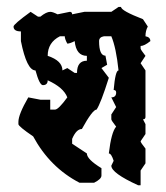

<svg xmlns="http://www.w3.org/2000/svg" viewBox="-20 -471 484 560"><path d="M211.9 62Q125.5 17.1 76.7 -73.2Q33.7 -102.5 33.7 -108.9V-115.7Q33.7 -137.2 62.5 -187L97.7 -180.2H126.5V-151.4H140.6Q150.4 -151.4 176.3 -187Q165.5 -215.8 119.1 -236.8Q119.1 -222.7 105 -222.7Q95.2 -222.7 83.5 -265.6Q58.1 -265.6 41 -351.1V-379.4Q19.5 -379.4 19.5 -393.6Q19.5 -400.4 69.3 -436.5L90.8 -422.4H97.7Q115.2 -436.5 126.5 -436.5Q133.8 -436.5 147.9 -429.2L183.6 -436.5Q190.4 -436.5 190.4 -429.2L226.1 -436.5H304.7L325.7 -450.7H333Q333 -439.9 397 -415L411.1 -393.6Q404.3 -381.3 404.3 -365.2Q418.5 -362.8 418.5 -351.1Q400.9 -336.9 390.1 -336.9V-329.6Q390.1 -326.2 404.3 -308.1L390.1 -286.6L404.3 -265.6V-129.9Q404.3 -123 397 -123L404.3 -108.9V-80.1L390.1 -59.1Q390.1 -55.2 404.3 -37.6V5.4L390.1 26.4V69.3H382.8Q304.7 33.7 304.7 12.2L311.5 -2Q304.7 -23.4 297.4 -23.4Q304.7 -85.9 318.8 -101.6Q304.7 -119.6 304.7 -123V-137.2L318.8 -158.7L304.7 -187Q318.8 -187 318.8 -201.2Q318.8 -208.5 311.5 -208.5Q316.4 -265.6 325.7 -265.6Q318.8 -332 304.7 -365.2H283.2Q269 -362.8 269 -351.1Q269 -308.6 287.6 -308.6L292.5 -282.2L275.9 -272.5L297.4 -244.1Q273.9 -169.4 261.7 -151.4Q250 -151.4 218.8 -94.7Q202.6 -94.7 190.4 -65.9V-51.8L233.4 -23.4Q233.4 -6.3 275.9 19.5V41Q275.9 51.3 254.4 62ZM204.6 -258.3Q204.6 -293.9 233.4 -293.9V-308.1Q202.1 -308.1 197.8 -351.1Q183.6 -343.8 176.3 -343.8Q168.9 -357.4 168.9 -365.2H154.8Q119.1 -347.2 119.1 -308.1Q162.1 -293.9 162.1 -265.6L176.3 -272.5L197.8 -258.3Z"/></svg>

Font: Truetypewriter PolyglOTT
Style: Regular
Weight: 400
Designer: Sergey Beatoff a.k.a. Sam_T
Version: Version 3.76